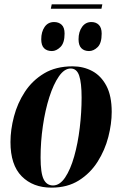

<svg xmlns="http://www.w3.org/2000/svg" viewBox="-20 -850 559 880"><path d="M449 -830 445 -810H213L217 -830ZM388 -616Q366 -616 353 -629Q340 -642 340 -670Q340 -704 356 -726.5Q372 -749 399 -749Q420 -749 433 -736Q446 -723 446 -696Q446 -652 427.5 -634Q409 -616 388 -616ZM218 -616Q195 -616 182 -629Q169 -642 169 -670Q169 -704 184.5 -726.5Q200 -749 228 -749Q249 -749 262.5 -736.5Q276 -724 276 -696Q276 -653 257 -634.5Q238 -616 218 -616ZM216 10Q131 10 79.5 -42Q28 -94 28 -199Q28 -255 44 -316Q60 -377 94 -429Q128 -481 182 -513.5Q236 -546 313 -546Q362 -546 402.5 -524.5Q443 -503 467.5 -457Q492 -411 492 -337Q492 -283 476.5 -222.5Q461 -162 427.5 -109Q394 -56 341.5 -23Q289 10 216 10ZM223 0Q254 0 278.5 -36.5Q303 -73 320 -133Q337 -193 345.5 -264Q354 -335 354 -403Q354 -470 343 -503Q332 -536 304 -536Q275 -536 250 -500Q225 -464 206 -404.5Q187 -345 176.5 -272.5Q166 -200 166 -128Q166 -57 180 -28.5Q194 0 223 0Z"/></svg>

Font: Noto Serif Display ExtraCondensed ExtraBold
Style: Italic
Weight: 800
Width: 2
Italic angle: -12°
Designer: Monotype Design Team
Foundry: Monotype Imaging Inc.
Version: Version 2.009